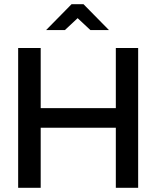

<svg xmlns="http://www.w3.org/2000/svg" viewBox="-20 -900 725 920"><path d="M67 -670V0H175V-288H535V0H642V-670H535V-382H175V-670ZM201 -756H291L352 -813L413 -756H502L380 -880H323Z"/></svg>

Font: LT Wave Text Medium
Style: Regular
Weight: 500
Designer: Daniel Lyons
Version: Version 2.5 (Glyphs App)